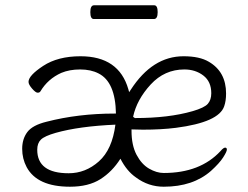

<svg xmlns="http://www.w3.org/2000/svg" viewBox="-20 -694 940 727"><path d="M484 -252Q487 -249 491 -247H492Q619 -247 709 -273Q754 -286 767 -301Q780 -316 780 -341Q780 -385 750 -408Q720 -431 678 -431Q603 -431 550.5 -374Q498 -317 484 -252ZM475 -354Q557 -481 675 -481Q736 -481 771 -460Q836 -422 836 -340Q836 -312 829 -292Q809 -231 646 -210Q591 -203 521 -203L478 -204V-199Q478 -144 497 -108Q516 -72 544.5 -55.5Q573 -39 600 -39Q738 -39 815 -122Q826 -135 832.5 -135Q839 -135 839 -127.5Q839 -120 825 -98Q811 -76 779 -47Q711 13 600 13Q542 13 495 -22Q460 -46 436 -93Q405 -44 360 -15.5Q315 13 245 13Q121 13 81 -61Q64 -93 64 -130.5Q64 -168 83.5 -194Q103 -220 156 -233Q276 -264 414 -264H419Q417 -384 353 -416Q324 -431 283.5 -431Q243 -431 212 -418Q161 -395 133 -348Q130 -343 122.5 -343Q115 -343 101.5 -358.5Q88 -374 88 -384Q88 -408 143.5 -444.5Q199 -481 285 -481Q430 -481 466 -356L469 -345ZM121 -127Q121 -38 240 -38Q304 -38 354.5 -83Q405 -128 417 -222Q280 -216 191 -191Q149 -179 135 -165.5Q121 -152 121 -127ZM563 -622H335Q322 -622 322 -648Q322 -674 336 -674H564Q577 -674 577 -648Q577 -622 563 -622Z"/></svg>

Font: ToneOZ-Pinyin-WenKai-Light
Style: Light
Weight: 300
Designer: Fontworks Inc.
Foundry: ToneOZ
Version: Version 0.240331